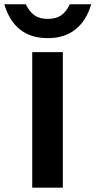

<svg xmlns="http://www.w3.org/2000/svg" viewBox="-60 -872 444 892"><path d="M231.9 -629.9V0H89.8V-629.9ZM264.2 -852.1H363.8Q341.3 -775.9 290.5 -735.4Q239.7 -694.8 162.1 -694.8Q6.8 -694.8 -40 -852.1H60.1Q76.7 -817.4 100.1 -800.8Q123.5 -784.2 162.1 -784.2Q200.7 -784.2 224.6 -801Q248.5 -817.9 264.2 -852.1Z"/></svg>

Font: Sinkin Sans 600 SemiBold
Style: Regular
Weight: 600
Designer: Keith Bates
Foundry: K-Type
Version: Sinkin Sans (version 1.0)  by Keith Bates   •   © 2014   www